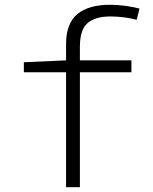

<svg xmlns="http://www.w3.org/2000/svg" viewBox="-20 -785 640 805"><path d="M257 0V-482H80V-524L257 -532V-600Q257 -687 304.5 -726Q352 -765 441 -765Q475 -765 509.5 -760Q544 -755 565 -749L553 -702Q532 -708 502 -712Q472 -716 443 -716Q380 -716 347.5 -688.5Q315 -661 315 -589V-532H531V-482H315V0Z"/></svg>

Font: Noto Sans Mono Light
Style: Regular
Weight: 300
Designer: Monotype Design Team
Foundry: Monotype Imaging Inc.
Version: Version 2.014; ttfautohint (v1.8.4.7-5d5b)